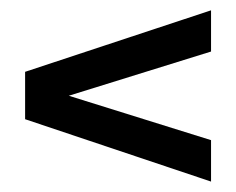

<svg xmlns="http://www.w3.org/2000/svg" viewBox="-20 -500 460 374"><path d="M391.1 -399.6 114 -313.5 391.1 -227V-146.3L28.9 -267.8V-360.1L391.1 -479.9Z"/></svg>

Font: Teko Variable Light
Style: Regular
Weight: 300
Designer: Manushi Parikh, Jonny Pinhorn
Foundry: Indian Type Foundry
Version: Version 3.000